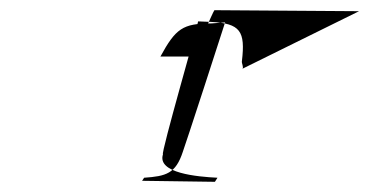

<svg xmlns="http://www.w3.org/2000/svg" viewBox="-20 -633 725 377"><path d="M295 -522C325 -577 339 -587 395 -587L422 -589C422 -588 340 -336 339 -335C325 -292 306 -287 263 -284L259 -278L402 -276L407 -284C367 -286 288 -293 300 -330C295 -330 370 -589 369 -591L394 -590C452 -587 462 -572 455 -513C454 -509 459 -501 456 -498C456 -498 681 -609 685 -611L401 -613C398 -610 361 -522 357 -522Z"/></svg>

Font: Zinc
Style: Obl
Weight: 400
Version: Version 1